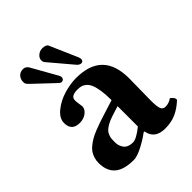

<svg xmlns="http://www.w3.org/2000/svg" viewBox="-188 -761 881 881"><g transform="rotate(-45 253.0 -320.0)"><path d="M62 -602.1Q62 -593.8 64.9 -589.1Q67.9 -584.5 75.2 -577.1L172.9 -484.9Q180.7 -477.1 188 -477.1Q193.8 -477.1 198.5 -481.4Q203.1 -485.8 203.1 -492.2Q203.1 -499.5 199.2 -505.9L130.9 -627L129.9 -628.9L127.9 -631.8Q127 -633.3 125.2 -635.3Q123.5 -637.2 121.3 -638.9Q119.1 -640.6 116.5 -642.1Q113.8 -643.6 110.4 -644.3Q106.9 -645 103 -645Q84.5 -645 73.2 -632.8Q62 -620.6 62 -602.1ZM190.9 -613.8Q190.9 -604.5 195.8 -598.1L288.1 -488.8Q299.3 -474.1 312 -474.1Q317.9 -474.1 321.5 -478.3Q325.2 -482.4 325.2 -488.8Q325.2 -494.1 321.8 -502.9L263.2 -637.2Q257.8 -649.9 232.9 -649.9Q216.3 -649.9 203.6 -638.9Q190.9 -627.9 190.9 -613.8ZM295.4 -48.3 289.1 -47.9Q261.7 -26.9 225.6 -8.5Q189.5 9.8 168.9 9.8Q104.5 9.8 74.2 -16.6Q43.9 -43 43.9 -95.2Q43.9 -111.8 48.6 -126.2Q53.2 -140.6 60.8 -151.9Q68.4 -163.1 81.5 -173.3Q94.7 -183.6 107.9 -191.4Q121.1 -199.2 141.6 -207.5Q162.1 -215.8 179.7 -221.7L223.1 -235.8L290 -256.8Q290 -293.9 285.9 -320.6Q281.7 -347.2 275.1 -362.8Q268.6 -378.4 258.1 -387.5Q247.6 -396.5 237.3 -399.2Q227.1 -401.9 212.9 -401.9Q173.8 -401.9 170.9 -379.4Q169.4 -369.6 172.4 -353Q175.3 -336.4 175.3 -332Q175.3 -313.5 157.2 -299.6Q139.2 -285.6 113.3 -285.6Q61.5 -285.6 61.5 -336.4Q61.5 -367.2 93 -392.8Q124.5 -418.5 166.5 -431.2Q208.5 -443.8 247.1 -443.8Q418 -443.8 418 -271L416 -127Q416 -89.4 421.9 -74.7Q427.7 -60.1 443.8 -60.1Q466.8 -60.1 485.8 -74.2Q495.6 -66.4 499.8 -60.5Q503.9 -54.7 503.9 -45.9Q474.6 -18.1 443.6 -4.2Q412.6 9.8 373 9.8Q305.2 9.8 295.4 -48.3ZM290 -217.8 237.8 -201.2Q217.3 -194.3 203.1 -186Q189 -177.7 181.4 -169.9Q173.8 -162.1 169.7 -151.1Q165.5 -140.1 164.8 -131.8Q164.1 -123.5 164.1 -109.9Q164.1 -84 178.2 -66.9Q192.4 -49.8 222.2 -49.8Q245.1 -49.8 290 -85.9Z"/></g></svg>

Font: Linux Libertine G
Style: Bold
Weight: 700
Designer: Philipp H. Poll
Foundry: Philipp H. Poll
Version: Version 5.0.3